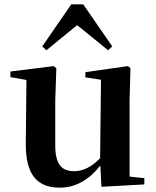

<svg xmlns="http://www.w3.org/2000/svg" viewBox="-20 -850 718 886"><path d="M448 12 646 1V-28L578 -35V-389L582 -535L571 -545L374 -517V-493L446 -482L442 -120C407 -83 366 -60 322 -60C267 -60 235 -89 235 -178V-389L240 -535L228 -545L28 -520V-494L102 -481L99 -188C98 -37 157 16 256 16C333 16 395 -25 443 -86ZM479 -618 498 -636 364 -830H309L175 -636L194 -618L336 -734Z"/></svg>

Font: Noto Serif CJK HK
Style: Bold
Weight: 700
Designer: Ryoko NISHIZUKA 西塚涼子 (kana & ideographs); Frank Grießhammer (Latin, Greek & Cyrillic); Wenlong ZHANG 张文龙 (bopomofo); San
Foundry: Adobe
Version: Version 2.001;hotconv 1.1.0;makeotfexe 2.6.0